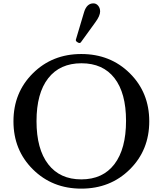

<svg xmlns="http://www.w3.org/2000/svg" viewBox="-20 -1111 979 1141"><path d="M442 -859 439 -861Q427 -868 432 -879L480 -1040Q496 -1091 535 -1091Q552 -1091 563.5 -1077Q575 -1063 575 -1043Q575 -1017 547 -979L463 -863Q456 -850 442 -859ZM463 10Q291 10 175.5 -104.5Q60 -219 60 -390Q60 -561 175.5 -675.5Q291 -790 463 -790Q636 -790 751.5 -675.5Q867 -561 867 -390Q867 -219 751.5 -104.5Q636 10 463 10ZM463 -45Q591 -45 660 -135.5Q729 -226 729 -393Q729 -558 660.5 -646.5Q592 -735 464 -735Q336 -735 266.5 -646Q197 -557 197 -391Q197 -225 266.5 -135Q336 -45 463 -45Z"/></svg>

Font: Caslon OS
Style: Regular
Weight: 400
Designer: Alfredo Marco Pradil
Foundry: Hanken Design Co.
Version: Version 1.000;PS 001.000;hotconv 1.0.88;makeotf.lib2.5.64775